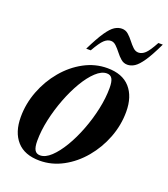

<svg xmlns="http://www.w3.org/2000/svg" viewBox="-136 -825 819 934"><g transform="rotate(20 274.0 -358.0)"><path d="M334 -524Q412 -524 452 -479Q492 -434 492 -355Q492 -286 466.8 -220.2Q441.5 -154.5 397.5 -102Q353.5 -49.5 296.5 -18.8Q239.5 12 176.5 12Q98.5 12 58.5 -33Q18.5 -78 18.5 -157Q18.5 -226 43.8 -291.8Q69 -357.5 113 -410Q157 -462.5 214 -493.2Q271 -524 334 -524ZM170 -13Q197.5 -13 226.2 -40Q255 -67 282 -112.2Q309 -157.5 330.2 -213Q351.5 -268.5 364 -326.5Q376.5 -384.5 376.5 -436.5Q376.5 -469.5 368 -484.2Q359.5 -499 340 -499Q313 -499 284 -472Q255 -445 228.2 -399.8Q201.5 -354.5 180.2 -299Q159 -243.5 146.2 -185.5Q133.5 -127.5 133.5 -75.5Q133.5 -42.5 142.2 -27.8Q151 -13 170 -13ZM547.5 -723.5Q517.5 -660.5 495.2 -628Q473 -595.5 454.8 -584Q436.5 -572.5 418 -572.5Q399 -572.5 384.5 -585Q370 -597.5 357.5 -613.8Q345 -630 332.2 -642.2Q319.5 -654.5 305 -654.5Q287 -654.5 270.5 -639.2Q254 -624 227.5 -577.5H204Q235 -640.5 257.2 -673Q279.5 -705.5 297.8 -717Q316 -728.5 335 -728.5Q354 -728.5 368.2 -716Q382.5 -703.5 395 -687.2Q407.5 -671 420.2 -658.8Q433 -646.5 448.5 -646.5Q466.5 -646.5 483 -661.8Q499.5 -677 524.5 -723.5Z"/></g></svg>

Font: Newsreader Display SemiBold
Style: Italic
Weight: 600
Italic angle: -17°
Designer: Hugues Gentile
Foundry: Production Type
Version: Version 1.001